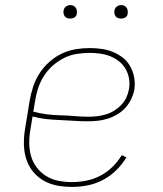

<svg xmlns="http://www.w3.org/2000/svg" viewBox="-20 -727 640 755"><path d="M263 8Q241 8 218.5 5Q196 2 175.5 -5.5Q155 -13 138 -25.5Q121 -38 108 -54.5Q95 -71 87 -91.5Q79 -112 76 -133.5Q73 -155 74 -178Q75 -201 79 -223L97 -333Q102 -361 111 -388Q120 -415 136 -439.5Q152 -464 174.5 -484Q197 -504 223.5 -516.5Q250 -529 278 -533.5Q306 -538 333 -538Q357 -538 381 -534.5Q405 -531 426 -522Q447 -513 464.5 -499Q482 -485 493 -464.5Q504 -444 508 -420.5Q512 -397 508 -373Q504 -354 495 -335.5Q486 -317 472 -302Q458 -287 440 -276.5Q422 -266 402.5 -260Q383 -254 363.5 -252Q344 -250 325 -250Q297 -250 269.5 -252Q242 -254 214.5 -255Q187 -256 160.5 -259Q134 -262 108 -269L100 -220Q95 -193 95 -165.5Q95 -138 102 -113.5Q109 -89 124.5 -68.5Q140 -48 162 -34.5Q184 -21 210 -16Q236 -11 263 -11Q291 -11 319 -16.5Q347 -22 373.5 -35.5Q400 -49 421.5 -70Q443 -91 459 -117L477 -108Q460 -80 436.5 -57Q413 -34 384 -19Q355 -4 324.5 2Q294 8 263 8ZM328 -268Q345 -268 362 -270Q379 -272 396 -277Q413 -282 428.5 -291.5Q444 -301 456.5 -314Q469 -327 476.5 -343Q484 -359 487 -376Q491 -397 487.5 -417.5Q484 -438 474 -455.5Q464 -473 448.5 -485.5Q433 -498 414.5 -505.5Q396 -513 375 -516Q354 -519 333 -519Q308 -519 282 -515Q256 -511 232 -499Q208 -487 187.5 -469Q167 -451 152.5 -428Q138 -405 130 -380.5Q122 -356 118 -330L111 -288Q137 -281 164 -277.5Q191 -274 218.5 -273.5Q246 -273 273.5 -270.5Q301 -268 328 -268ZM456 -654Q450 -654 444 -656Q438 -658 434.5 -663Q431 -668 430 -674Q429 -680 430 -686Q431 -691 433.5 -695Q436 -699 439.5 -701.5Q443 -704 447.5 -705.5Q452 -707 456 -707Q463 -707 468.5 -704.5Q474 -702 477.5 -697Q481 -692 482 -686Q483 -680 482 -674Q482 -669 479.5 -665Q477 -661 473 -658.5Q469 -656 465 -655Q461 -654 456 -654ZM256 -654Q250 -654 244 -656Q238 -658 234.5 -663Q231 -668 230 -674Q229 -680 230 -686Q231 -691 233.5 -695Q236 -699 239.5 -701.5Q243 -704 247.5 -705.5Q252 -707 256 -707Q263 -707 268.5 -704.5Q274 -702 277.5 -697Q281 -692 282 -686Q283 -680 282 -674Q282 -669 279.5 -665Q277 -661 273 -658.5Q269 -656 265 -655Q261 -654 256 -654Z"/></svg>

Font: Iosevka Curly Slab ThEx
Style: Italic
Weight: 100
Width: 7
Italic angle: -9°
Monospace: yes
Designer: Belleve Invis
Foundry: Belleve Invis
Version: Version 11.1.0; ttfautohint (v1.8.3)